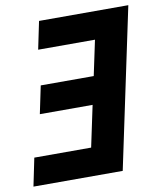

<svg xmlns="http://www.w3.org/2000/svg" viewBox="-84 -779 712 845"><g transform="rotate(-10 272.0 -357.0)"><path d="M-2.9 0 22.9 -125H276.9L315.9 -309.1H80.1L106 -433.1H342.8L376 -589.8H122.1L147.9 -713.9H546.9L396 0Z"/></g></svg>

Font: Open Sans
Style: Bold Italic
Weight: 700
Italic angle: -12°
Designer: Monotype Design Team
Foundry: Monotype Imaging Inc.
Version: Version 3.003; ttfautohint (v1.8.4)